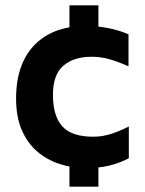

<svg xmlns="http://www.w3.org/2000/svg" viewBox="-20 -696 540 716"><path d="M239 -551V-676H347V-551ZM239 0V-117H347V0ZM301 -69.2Q249 -69.2 202.1 -84.5Q155.2 -99.8 118.6 -131.2Q82 -162.6 61 -211.5Q40 -260.4 40 -327.8Q40 -398.8 59.8 -450.2Q79.6 -501.6 115 -534.7Q150.4 -567.8 197.6 -583.7Q244.8 -599.6 299.8 -599.6Q340.8 -599.6 383.4 -591.2Q426 -582.8 459.2 -568V-448.6Q424.4 -464.4 390.9 -474.4Q357.4 -484.4 321.6 -484.4Q254.8 -484.4 216.1 -450.8Q177.4 -417.2 177.4 -342.8Q177.4 -263.8 212.2 -225Q247 -186.2 327.6 -186.2Q364.6 -186.2 399.3 -198.3Q434 -210.4 460.4 -224.4V-105.8Q425.4 -87.6 387.3 -78.4Q349.2 -69.2 301 -69.2Z"/></svg>

Font: Maven Pro VF Beta
Style: Regular
Weight: 400
Designer: Joe Prince
Foundry: Joe Prince
Version: Version 2.002